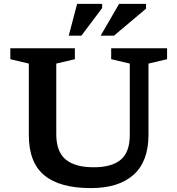

<svg xmlns="http://www.w3.org/2000/svg" viewBox="-20 -955 911 986"><path d="M646.5 -262V-628.5L551 -651V-707H838V-651L742.5 -628.5V-263Q742.5 -126 666 -57.5Q589.5 11 446.5 11Q287 11 207.5 -54.8Q128 -120.5 128 -261.5V-628.5L33 -651V-707H364.5V-651L269 -628.5V-265.5Q269 -176.5 317 -136.2Q365 -96 461.5 -96Q554 -96 600.2 -134.8Q646.5 -173.5 646.5 -262ZM497 -772 591.5 -935H730V-910.5L565.5 -772ZM333 -772 376 -935H504.5V-913.5L398 -772Z"/></svg>

Font: Newsreader Caption Medium
Style: Regular
Weight: 500
Designer: Hugues Gentile
Foundry: Production Type
Version: Version 1.001